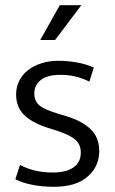

<svg xmlns="http://www.w3.org/2000/svg" viewBox="-20 -710 441 739"><path d="M324 -396Q295 -410 268.5 -416Q242 -422 213 -422Q162 -422 137 -402Q112 -382 112 -350Q112 -321 131.5 -304.5Q151 -288 205 -272L235 -263Q297 -244 329.5 -212Q362 -180 362 -129Q362 -69 317 -30Q272 9 188 9Q143 9 105 1.5Q67 -6 39 -20L57 -75Q84 -61 115 -53.5Q146 -46 183 -46Q234 -46 262.5 -65.5Q291 -85 291 -123Q291 -155 268.5 -173.5Q246 -192 196 -208L164 -218Q102 -238 72 -268.5Q42 -299 42 -346Q42 -375 54 -399Q66 -423 88 -440Q110 -457 139.5 -466.5Q169 -476 205 -476Q238 -476 274 -470Q310 -464 341 -450ZM192 -556H135L210 -690H293Z"/></svg>

Font: Mukta Light
Style: Regular
Weight: 300
Designer: Girish Dalvi and Yashodeep Gholap
Foundry: Ek Type
Version: Version 2.538;PS 1.002;hotconv 16.6.51;makeotf.lib2.5.65220;